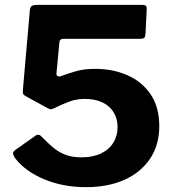

<svg xmlns="http://www.w3.org/2000/svg" viewBox="-20 -762 716 792"><path d="M562 -742Q579 -742 582.5 -737.5Q586 -733 585 -719L580 -620Q579 -609 574.5 -605.5Q570 -602 558 -602H243Q226 -602 225 -587L213 -460Q212 -452 217 -448.5Q222 -445 228 -447Q267 -461 298 -469.5Q329 -478 371 -478Q446 -478 506 -451.5Q566 -425 601.5 -372.5Q637 -320 637 -242Q637 -163 598.5 -106.5Q560 -50 492.5 -20Q425 10 335 10Q239 10 161 -23Q83 -56 42 -110Q36 -119 34 -127.5Q32 -136 44 -144L126 -202Q140 -212 152 -198Q175 -174 198 -154.5Q221 -135 249 -124Q277 -113 316 -113Q363 -113 396.5 -129Q430 -145 447.5 -173.5Q465 -202 465 -237Q465 -272 449 -298.5Q433 -325 402.5 -339.5Q372 -354 330 -354Q296 -354 266 -343Q236 -332 202 -315Q193 -311 189.5 -311Q186 -311 176 -316L85 -366Q75 -372 74.5 -378Q74 -384 75 -398L103 -718Q104 -732 110.5 -737Q117 -742 139 -742Z"/></svg>

Font: Libre Franklin
Style: Bold
Weight: 700
Designer: Pablo Impallari, Rodrigo Fuenzalida, Nhung Nguyen
Foundry: Impallari Type
Version: Version 3.000